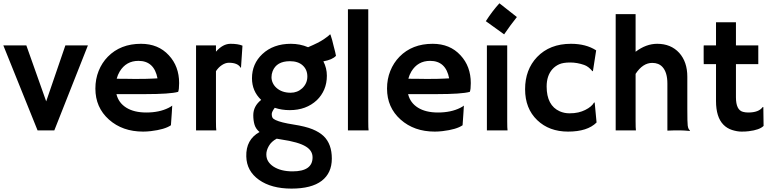

<svg xmlns="http://www.w3.org/2000/svg" viewBox="-22 -783 4633 1153"><path d="M-2 -510.3H136.2L255.4 -174.3L370.6 -510.3H505.9L304.2 0H203.6Z M550.8 -251Q550.8 -308.1 570.3 -356.9Q589.8 -405.8 625.5 -442.4Q701.7 -520 824.7 -520Q928.7 -520 991.7 -451.2Q1053.7 -384.8 1053.7 -284.2Q1053.7 -245.6 1047.9 -231.4Q999 -217.8 849.1 -217.8H677.2Q689.9 -165.5 736.3 -136.5Q782.7 -107.4 856.9 -107.4Q934.6 -107.4 990.2 -135.3Q1004.9 -142.6 1012.2 -148.9Q1011.2 -128.4 1009.8 -106.9L1004.4 -30.8Q967.3 -5.4 884.3 4.4Q859.9 7.3 837.4 7.3Q713.4 7.3 632.3 -64.9Q550.8 -137.7 550.8 -251ZM923.8 -312.5Q903.8 -417.5 809.6 -417.5Q735.4 -417.5 696.8 -353.5Q685.1 -334 678.7 -310.5Q690.4 -310.1 707.5 -309.6H743.7Q761.7 -309.1 778.3 -309.1H806.2Q831.1 -309.1 855 -309.6L895 -311Q911.1 -311.5 923.8 -312.5Z M1274.9 -54.7Q1274.9 -12.7 1276.9 0H1155.3V-510.3H1274.9V-472.7Q1316.4 -520 1362.1 -520Q1407.7 -520 1434.1 -508.8L1425.3 -377.4L1423.3 -376Q1406.2 -406.2 1352.5 -406.2Q1332 -406.2 1310.8 -392.3Q1289.6 -378.4 1274.9 -355.5Z M1627.9 -135.7Q1609.9 -111.8 1609.9 -97.9Q1609.9 -84 1614.3 -76.4Q1618.7 -68.8 1633.3 -62Q1665.5 -46.9 1739.3 -35.4Q1813 -23.9 1854.7 -6.8Q1896.5 10.3 1922.4 35.2Q1970.7 82.5 1970.7 169.4Q1970.7 256.3 1909.7 303Q1848.6 349.6 1728.5 349.6Q1607.4 349.6 1533.2 296.9Q1459 244.1 1457 156.7Q1454.1 55.2 1536.6 9.8Q1514.2 -8.8 1506.6 -33.9Q1499 -59.1 1499 -91.3Q1499 -145.5 1546.4 -183.1Q1491.2 -235.4 1491.2 -313Q1491.2 -399.9 1553.7 -458.5Q1619.6 -520 1724.6 -520Q1779.8 -520 1828.1 -499.5Q1891.6 -526.4 1921.4 -546.6Q1951.2 -566.9 1959.5 -576.2L1962.4 -575.7Q1966.8 -564 1972.7 -542.5L1981.4 -507.3Q1993.2 -463.9 1995.6 -447.8Q1974.1 -424.3 1919.9 -414.6Q1940.9 -374 1940.9 -328.6Q1940.9 -283.2 1925.3 -246.3Q1909.7 -209.5 1880.9 -181.6Q1816.9 -121.6 1717.8 -121.6Q1669.4 -121.6 1627.9 -135.7ZM1615.2 -355.5Q1608.4 -337.9 1608.4 -319.8Q1608.4 -301.8 1616 -285.2Q1623.5 -268.6 1638.2 -255.4Q1670.9 -226.1 1723.6 -226.1Q1763.7 -226.1 1793 -252.9Q1823.7 -282.2 1823.7 -323.5Q1823.7 -364.7 1795.9 -390.1Q1768.1 -415.5 1719.2 -415.5Q1638.7 -415.5 1615.2 -355.5ZM1734.9 246.1Q1855 246.1 1855 162.1Q1855 122.1 1815.9 97.7Q1772 69.8 1665 54.2L1639.6 49.8Q1607.4 66.9 1592.3 93.8Q1577.1 120.6 1577.4 144.8Q1577.6 168.9 1588.9 186.5Q1600.1 204.1 1620.1 217.3Q1664.6 246.1 1734.9 246.1Z M2189.5 -54.7Q2189.5 -12.7 2191.4 0H2067.4V-727.5H2189.5Z M2302.2 -251Q2302.2 -308.1 2321.8 -356.9Q2341.3 -405.8 2377 -442.4Q2453.1 -520 2576.2 -520Q2680.2 -520 2743.2 -451.2Q2805.2 -384.8 2805.2 -284.2Q2805.2 -245.6 2799.3 -231.4Q2750.5 -217.8 2600.6 -217.8H2428.7Q2441.4 -165.5 2487.8 -136.5Q2534.2 -107.4 2608.4 -107.4Q2686 -107.4 2741.7 -135.3Q2756.3 -142.6 2763.7 -148.9Q2762.7 -128.4 2761.2 -106.9L2755.9 -30.8Q2718.8 -5.4 2635.7 4.4Q2611.3 7.3 2588.9 7.3Q2464.8 7.3 2383.8 -64.9Q2302.2 -137.7 2302.2 -251ZM2675.3 -312.5Q2655.3 -417.5 2561 -417.5Q2486.8 -417.5 2448.2 -353.5Q2436.5 -334 2430.2 -310.5Q2441.9 -310.1 2459 -309.6H2495.1Q2513.2 -309.1 2529.8 -309.1H2557.6Q2582.5 -309.1 2606.4 -309.6L2646.5 -311Q2662.6 -311.5 2675.3 -312.5Z M2895.5 -655.8Q2934.6 -716.8 2977.1 -763.2L3082 -680.7Q3061 -654.8 3043 -629.9Q3043 -629.9 3005.4 -576.7ZM3023.9 -54.7Q3023.9 -12.7 3025.9 0H2901.9V-510.3H3023.9Z M3560.5 -47.4Q3505.9 7.3 3389.2 7.3Q3275.9 7.3 3204.1 -61.5Q3131.3 -131.3 3131.3 -247.1Q3131.3 -364.7 3203.1 -440.4Q3279.3 -520 3406.7 -520Q3497.1 -520 3558.1 -480.5L3538.6 -355.5L3535.2 -356Q3511.7 -384.3 3485.8 -393.1Q3443.8 -407.7 3401.9 -407.7Q3359.9 -407.7 3335.9 -397Q3312 -386.2 3294.9 -367.2Q3260.7 -328.1 3260.7 -263.7Q3260.7 -149.4 3339.8 -114.3Q3367.2 -102.5 3397.7 -102.5Q3428.2 -102.5 3450.9 -107.9Q3473.6 -113.3 3492.2 -122.6Q3531.7 -142.1 3545.9 -168L3549.3 -166.5Z M3794.9 -54.7Q3794.9 -12.7 3796.9 0H3675.3V-698.2H3794.9V-472.2Q3857.9 -520 3924.8 -520Q4006.8 -520 4056.6 -465.8Q4105.5 -411.6 4105.5 -322.3V-127.9Q4105.5 -45.4 4107.9 -28.8Q4110.4 -12.2 4114.5 -7.3Q4118.7 -2.4 4121.6 1.5L4120.6 3.4Q4081.1 0 4063 0H4028.3Q4012.2 0 3985.8 1.5V-281.2Q3985.8 -348.6 3956.1 -380.9Q3933.6 -405.3 3895 -405.3Q3837.9 -405.3 3794.9 -339.4Z M4471.7 -107.4Q4534.7 -107.4 4558.1 -140.1H4562L4563.5 -26.9Q4539.6 -2.9 4474.6 4.9Q4457 7.3 4430.9 7.3Q4404.8 7.3 4374.3 -2.4Q4343.8 -12.2 4322.3 -34.2Q4277.8 -79.6 4277.8 -176.3V-397.9H4204.1Q4203.6 -412.1 4203.6 -426.8V-502Q4203.6 -510.3 4204.1 -510.3H4277.8V-649.4H4397.5V-510.3H4531.7V-397.9H4397.5V-198.7Q4397.5 -122.1 4439.9 -111.3Q4453.6 -107.4 4471.7 -107.4Z"/></svg>

Font: HammersmithOne
Style: Regular
Weight: 400
Designer: Nicole Fally
Foundry: Nicole Fally
Version: Version 1.003